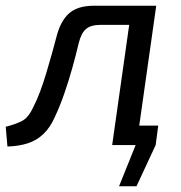

<svg xmlns="http://www.w3.org/2000/svg" viewBox="-34 -507 632 671"><path d="M370 -68H519L510 0L443 144H382L440 0H360ZM499 -487 490 -420H315Q284 -420 267 -406Q250 -392 241 -356Q231 -313 218 -267Q205 -221 190 -178Q175 -135 158 -99Q142 -62 118 -39Q94 -16 62.5 -6Q31 4 -8 5L-14 -64Q18 -72 41.5 -83.5Q65 -95 82 -132Q95 -157 106.5 -188Q118 -219 128 -252.5Q138 -286 147 -318Q156 -350 163 -377Q177 -433 207 -460Q237 -487 295 -487ZM512 -487 443 0H358L427 -487Z"/></svg>

Font: Exo 2
Style: Italic
Weight: 400
Italic angle: -8°
Designer: Natanael Gama
Foundry: Natanael Gama
Version: Version 2.010